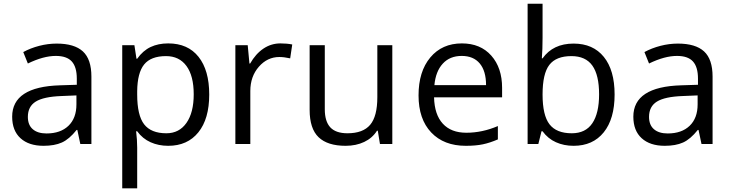

<svg xmlns="http://www.w3.org/2000/svg" viewBox="-20 -780 3961 1040"><path d="M415 0 398.9 -76.2H395Q355 -25.9 315.2 -8.1Q275.4 9.8 215.8 9.8Q136.2 9.8 91.1 -31.2Q45.9 -72.3 45.9 -147.9Q45.9 -310.1 305.2 -317.9L396 -320.8V-354Q396 -417 368.9 -447Q341.8 -477.1 282.2 -477.1Q215.3 -477.1 130.9 -436L106 -498Q145.5 -519.5 192.6 -531.7Q239.7 -543.9 287.1 -543.9Q382.8 -543.9 429 -501.5Q475.1 -459 475.1 -365.2V0ZM231.9 -57.1Q307.6 -57.1 350.8 -98.6Q394 -140.1 394 -214.8V-263.2L313 -259.8Q216.3 -256.3 173.6 -229.7Q130.9 -203.1 130.9 -147Q130.9 -103 157.5 -80.1Q184.1 -57.1 231.9 -57.1Z M891.1 9.8Q838.9 9.8 795.7 -9.5Q752.4 -28.8 723.1 -68.8H717.3Q723.1 -22 723.1 20V240.2H642.1V-535.2H708L719.2 -461.9H723.1Q754.4 -505.9 795.9 -525.4Q837.4 -544.9 891.1 -544.9Q997.6 -544.9 1055.4 -472.2Q1113.3 -399.4 1113.3 -268.1Q1113.3 -136.2 1054.4 -63.2Q995.6 9.8 891.1 9.8ZM879.4 -476.1Q797.4 -476.1 760.7 -430.7Q724.1 -385.3 723.1 -286.1V-268.1Q723.1 -155.3 760.7 -106.7Q798.3 -58.1 881.3 -58.1Q950.7 -58.1 990 -114.3Q1029.3 -170.4 1029.3 -269Q1029.3 -369.1 990 -422.6Q950.7 -476.1 879.4 -476.1Z M1499 -544.9Q1534.7 -544.9 1563 -539.1L1551.8 -463.9Q1518.6 -471.2 1493.2 -471.2Q1428.2 -471.2 1382.1 -418.5Q1335.9 -365.7 1335.9 -287.1V0H1254.9V-535.2H1321.8L1331.1 -436H1335Q1364.7 -488.3 1406.7 -516.6Q1448.7 -544.9 1499 -544.9Z M1739.3 -535.2V-188Q1739.3 -122.6 1769 -90.3Q1798.8 -58.1 1862.3 -58.1Q1946.3 -58.1 1985.1 -104Q2023.9 -149.9 2023.9 -253.9V-535.2H2105V0H2038.1L2026.4 -71.8H2022Q1997.1 -32.2 1952.9 -11.2Q1908.7 9.8 1852.1 9.8Q1754.4 9.8 1705.8 -36.6Q1657.2 -83 1657.2 -185.1V-535.2Z M2502.9 9.8Q2384.3 9.8 2315.7 -62.5Q2247.1 -134.8 2247.1 -263.2Q2247.1 -392.6 2310.8 -468.8Q2374.5 -544.9 2481.9 -544.9Q2582.5 -544.9 2641.1 -478.8Q2699.7 -412.6 2699.7 -304.2V-252.9H2331.1Q2333.5 -158.7 2378.7 -109.9Q2423.8 -61 2505.9 -61Q2592.3 -61 2676.8 -97.2V-24.9Q2633.8 -6.3 2595.5 1.7Q2557.1 9.8 2502.9 9.8ZM2481 -477.1Q2416.5 -477.1 2378.2 -435.1Q2339.8 -393.1 2333 -318.8H2612.8Q2612.8 -395.5 2578.6 -436.3Q2544.4 -477.1 2481 -477.1Z M3086.9 -543.9Q3192.4 -543.9 3250.7 -471.9Q3309.1 -399.9 3309.1 -268.1Q3309.1 -136.2 3250.2 -63.2Q3191.4 9.8 3086.9 9.8Q3034.7 9.8 2991.5 -9.5Q2948.2 -28.8 2918.9 -68.8H2913.1L2896 0H2837.9V-759.8H2918.9V-575.2Q2918.9 -513.2 2915 -463.9H2918.9Q2975.6 -543.9 3086.9 -543.9ZM3075.2 -476.1Q2992.2 -476.1 2955.6 -428.5Q2918.9 -380.9 2918.9 -268.1Q2918.9 -155.3 2956.5 -106.7Q2994.1 -58.1 3077.1 -58.1Q3151.9 -58.1 3188.5 -112.5Q3225.1 -167 3225.1 -269Q3225.1 -373.5 3188.5 -424.8Q3151.9 -476.1 3075.2 -476.1Z M3779.8 0 3763.7 -76.2H3759.8Q3719.7 -25.9 3679.9 -8.1Q3640.1 9.8 3580.6 9.8Q3501 9.8 3455.8 -31.2Q3410.6 -72.3 3410.6 -147.9Q3410.6 -310.1 3669.9 -317.9L3760.7 -320.8V-354Q3760.7 -417 3733.6 -447Q3706.5 -477.1 3647 -477.1Q3580.1 -477.1 3495.6 -436L3470.7 -498Q3510.3 -519.5 3557.4 -531.7Q3604.5 -543.9 3651.9 -543.9Q3747.6 -543.9 3793.7 -501.5Q3839.8 -459 3839.8 -365.2V0ZM3596.7 -57.1Q3672.4 -57.1 3715.6 -98.6Q3758.8 -140.1 3758.8 -214.8V-263.2L3677.7 -259.8Q3581.1 -256.3 3538.3 -229.7Q3495.6 -203.1 3495.6 -147Q3495.6 -103 3522.2 -80.1Q3548.8 -57.1 3596.7 -57.1Z"/></svg>

Font: f01836669
Style: Regular
Weight: 400
Foundry: Ascender Corporation
Version: Version 1.10